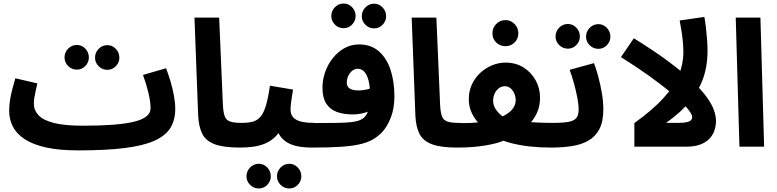

<svg xmlns="http://www.w3.org/2000/svg" viewBox="-20 -832 4407 1089"><path d="M425 21 451 -119Q548 -119 620 -124.5Q692 -130 739.5 -141.5Q787 -153 810.5 -172Q834 -191 834 -218Q834 -254 822 -304.5Q810 -355 791 -407L922 -445Q935 -411 947 -370.5Q959 -330 966.5 -289.5Q974 -249 974 -214Q974 -152 947 -107.5Q920 -63 857.5 -34.5Q795 -6 689 7.5Q583 21 425 21ZM424 21Q316 21 241.5 4.5Q167 -12 120.5 -42.5Q74 -73 53 -114Q32 -155 32 -204Q32 -236 37.5 -268.5Q43 -301 51.5 -332Q60 -363 67 -388L192 -359Q188 -341 183 -320Q178 -299 175 -279.5Q172 -260 172 -244Q172 -207 198.5 -178.5Q225 -150 286 -134.5Q347 -119 450 -119L470 -11ZM589 -436Q560 -436 539.5 -456.5Q519 -477 519 -505Q519 -534 539.5 -555Q560 -576 589 -576Q617 -576 637 -555Q657 -534 657 -505Q657 -477 637 -456.5Q617 -436 589 -436ZM416 -437Q387 -437 366.5 -457.5Q346 -478 346 -506Q346 -535 366.5 -556Q387 -577 416 -577Q444 -577 464 -556Q484 -535 484 -506Q484 -478 464 -457.5Q444 -437 416 -437Z M1341 5Q1248 5 1197.5 -14Q1147 -33 1127 -73.5Q1107 -114 1104 -176L1083 -732H1223L1244 -243Q1246 -197 1254 -174Q1262 -151 1284.5 -143Q1307 -135 1351 -135Q1389 -135 1405.5 -115.5Q1422 -96 1422 -67Q1422 -36 1401 -15.5Q1380 5 1341 5Z M1342 5 1352 -135Q1388 -135 1414 -142Q1440 -149 1458 -170.5Q1476 -192 1488.5 -234Q1501 -276 1511 -346L1642 -324Q1640 -309 1636.5 -289Q1633 -269 1630.5 -248.5Q1628 -228 1628 -210Q1628 -192 1635 -178Q1642 -164 1657.5 -154.5Q1673 -145 1698.5 -140Q1724 -135 1761 -135Q1799 -135 1815 -115.5Q1831 -96 1831 -67Q1831 -36 1810.5 -15.5Q1790 5 1751 5Q1706 5 1669.5 -2Q1633 -9 1606.5 -25.5Q1580 -42 1563.5 -69.5Q1547 -97 1543 -137H1591Q1573 -89 1545.5 -60.5Q1518 -32 1484 -18Q1450 -4 1413.5 0.5Q1377 5 1342 5ZM1621 237Q1592 237 1571.5 216.5Q1551 196 1551 168Q1551 139 1571.5 118Q1592 97 1621 97Q1649 97 1669 118Q1689 139 1689 168Q1689 196 1669 216.5Q1649 237 1621 237ZM1448 237Q1419 237 1398.5 216.5Q1378 196 1378 168Q1378 139 1398.5 118Q1419 97 1448 97Q1476 97 1496 118Q1516 139 1516 168Q1516 196 1496 216.5Q1476 237 1448 237Z M1751 5 1761 -134Q1844 -134 1894.5 -135Q1945 -136 1973.5 -139.5Q2002 -143 2016 -148.5Q2030 -154 2040 -161Q2052 -170 2060.5 -185.5Q2069 -201 2074 -227Q2079 -253 2079 -292Q2079 -341 2070.5 -374.5Q2062 -408 2046.5 -425Q2031 -442 2009 -442Q1993 -442 1979 -431.5Q1965 -421 1956 -403Q1947 -385 1947 -362Q1947 -349 1954 -339Q1961 -329 1976 -324Q1991 -319 2014 -319Q2036 -319 2060.5 -324.5Q2085 -330 2106 -340L2110 -221Q2094 -210 2073 -201Q2052 -192 2028.5 -187.5Q2005 -183 1981 -183Q1928 -183 1889.5 -197.5Q1851 -212 1830 -245Q1809 -278 1809 -335Q1809 -379 1824 -422.5Q1839 -466 1867 -501.5Q1895 -537 1933 -558.5Q1971 -580 2017 -580Q2085 -580 2129.5 -540.5Q2174 -501 2195.5 -434.5Q2217 -368 2217 -287Q2217 -216 2196 -163.5Q2175 -111 2146 -81Q2122 -56 2091 -39Q2060 -22 2015.5 -12.5Q1971 -3 1906.5 1Q1842 5 1751 5ZM2102 -671Q2073 -671 2052.5 -691.5Q2032 -712 2032 -740Q2032 -769 2052.5 -790Q2073 -811 2102 -811Q2130 -811 2150 -790Q2170 -769 2170 -740Q2170 -712 2150 -691.5Q2130 -671 2102 -671ZM1929 -672Q1900 -672 1879.5 -692.5Q1859 -713 1859 -741Q1859 -770 1879.5 -791Q1900 -812 1929 -812Q1957 -812 1977 -791Q1997 -770 1997 -741Q1997 -713 1977 -692.5Q1957 -672 1929 -672Z M2573 5Q2480 5 2429.5 -14Q2379 -33 2359 -73.5Q2339 -114 2336 -176L2315 -732H2455L2476 -243Q2478 -197 2486 -174Q2494 -151 2516.5 -143Q2539 -135 2583 -135Q2621 -135 2637.5 -115.5Q2654 -96 2654 -67Q2654 -36 2633 -15.5Q2612 5 2573 5Z M2574 5 2584 -134Q2623 -133 2656 -135Q2689 -137 2715.5 -141Q2742 -145 2762.5 -150Q2783 -155 2797 -159Q2831 -170 2855 -185.5Q2879 -201 2892 -221Q2905 -241 2905 -264Q2905 -282 2897.5 -300.5Q2890 -319 2876 -331Q2862 -343 2843 -343Q2825 -343 2810 -332Q2795 -321 2786 -302.5Q2777 -284 2777 -260Q2777 -239 2787 -220.5Q2797 -202 2815 -185Q2833 -168 2858 -153L2725 -102Q2703 -123 2683.5 -147Q2664 -171 2651.5 -201.5Q2639 -232 2639 -270Q2639 -316 2657 -354Q2675 -392 2705 -419.5Q2735 -447 2772 -462Q2809 -477 2846 -477Q2906 -477 2950 -449Q2994 -421 3018.5 -376Q3043 -331 3043 -278Q3043 -229 3025 -190.5Q3007 -152 2976.5 -122.5Q2946 -93 2909.5 -71Q2873 -49 2836 -34Q2818 -26 2791 -19Q2764 -12 2730 -6.5Q2696 -1 2657 2Q2618 5 2574 5ZM3102 5Q3044 5 2988 -1Q2932 -7 2884.5 -19Q2837 -31 2802 -48L2871 -156Q2901 -148 2941.5 -143.5Q2982 -139 3026.5 -137Q3071 -135 3112 -135Q3150 -135 3166.5 -115.5Q3183 -96 3183 -67Q3183 -36 3162 -15.5Q3141 5 3102 5ZM2847 -570Q2816 -570 2794.5 -591Q2773 -612 2773 -643Q2773 -674 2794.5 -696Q2816 -718 2847 -718Q2877 -718 2898.5 -696Q2920 -674 2920 -643Q2920 -612 2898.5 -591Q2877 -570 2847 -570Z M3103 5 3113 -135Q3173 -135 3205 -141Q3237 -147 3249.5 -163.5Q3262 -180 3262 -211Q3262 -239 3254.5 -278Q3247 -317 3235.5 -359Q3224 -401 3211 -436L3349 -474Q3362 -440 3374 -395Q3386 -350 3394 -302.5Q3402 -255 3402 -211Q3402 -143 3380 -100.5Q3358 -58 3318.5 -35Q3279 -12 3224 -3.5Q3169 5 3103 5ZM3374 -555Q3345 -555 3324.5 -575.5Q3304 -596 3304 -624Q3304 -653 3324.5 -674Q3345 -695 3374 -695Q3402 -695 3422 -674Q3442 -653 3442 -624Q3442 -596 3422 -575.5Q3402 -555 3374 -555ZM3201 -556Q3172 -556 3151.5 -576.5Q3131 -597 3131 -625Q3131 -654 3151.5 -675Q3172 -696 3201 -696Q3229 -696 3249 -675Q3269 -654 3269 -625Q3269 -597 3249 -576.5Q3229 -556 3201 -556Z M3856 -536Q3856 -569 3852.5 -602Q3849 -635 3844 -664.5Q3839 -694 3835 -716L3975 -736Q3979 -716 3983 -683Q3987 -650 3990 -613.5Q3993 -577 3993 -544Q3993 -492 3984 -446Q3975 -400 3957 -359.5Q3939 -319 3912 -282L3894 -258Q3868 -226 3833.5 -195Q3799 -164 3758 -135H3823Q3857 -135 3875 -139Q3893 -143 3899.5 -150.5Q3906 -158 3906 -168Q3906 -186 3875 -221.5Q3844 -257 3789 -303.5Q3734 -350 3660.5 -402.5Q3587 -455 3502 -508L3575 -615Q3693 -542 3774.5 -481Q3856 -420 3908.5 -370Q3961 -320 3990 -279Q4019 -238 4030 -205.5Q4041 -173 4041 -147Q4041 -118 4032 -91.5Q4023 -65 4003 -44.5Q3983 -24 3951 -12Q3919 0 3872 0H3578V-134Q3681 -208 3741.5 -274Q3802 -340 3829 -404Q3856 -468 3856 -536Z M4174 0 4153 -732H4293L4314 0Z"/></svg>

Font: Noto Sans
Style: Bold
Weight: 700
Designer: Monotype Design Team
Foundry: Monotype Imaging Inc.
Version: Version 2.000;GOOG;noto-source:20170915:90ef993387c0; ttfaut